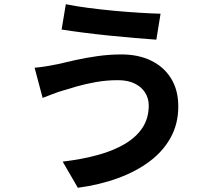

<svg xmlns="http://www.w3.org/2000/svg" viewBox="-20 -827 1040 910"><path d="M685 -327Q685 -360 668.5 -387Q652 -414 619.5 -430.5Q587 -447 539 -447Q485 -447 434.5 -438Q384 -429 344.5 -417.5Q305 -406 279 -398Q257 -392 230.5 -381.5Q204 -371 182 -363L144 -506Q170 -508 200 -513Q230 -518 254 -523Q291 -532 338.5 -542.5Q386 -553 442 -561Q498 -569 556 -569Q636 -569 696.5 -539.5Q757 -510 791 -455Q825 -400 825 -322Q825 -242 790 -177Q755 -112 691 -63.5Q627 -15 540 17Q453 49 349 63L277 -61Q370 -72 445.5 -93Q521 -114 574.5 -146.5Q628 -179 656.5 -223.5Q685 -268 685 -327ZM292 -807Q335 -798 395.5 -790Q456 -782 520.5 -776Q585 -770 643.5 -766.5Q702 -763 741 -762L721 -639Q677 -642 618 -647Q559 -652 496 -658.5Q433 -665 374.5 -672.5Q316 -680 272 -687Z"/></svg>

Font: Noto Sans JP Thin
Style: Bold
Weight: 700
Version: Version 2.004-H2;hotconv 1.0.118;makeotfexe 2.5.65603